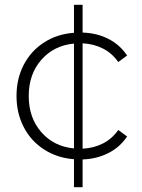

<svg xmlns="http://www.w3.org/2000/svg" viewBox="-20 -662 595 802"><path d="M474 -119 511 -92Q481 -47 432.5 -22.5Q384 2 325 4V120H289V3Q220 -2 165 -37Q110 -72 79.5 -130.5Q49 -189 49 -261Q49 -334 79.5 -392Q110 -450 164.5 -485Q219 -520 289 -525V-642H325V-526Q385 -524 433 -499.5Q481 -475 511 -430L474 -403Q448 -440 409.5 -459.5Q371 -479 325 -481V-41Q371 -43 409.5 -62.5Q448 -82 474 -119ZM289 -42V-480Q205 -472 152.5 -412Q100 -352 100 -261Q100 -170 152.5 -110Q205 -50 289 -42Z"/></svg>

Font: Montserrat Atlas Light
Style: Regular
Weight: 300
Designer: Julieta Ulanovsky
Foundry: Julieta Ulanovsky
Version: Version 7.200